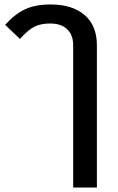

<svg xmlns="http://www.w3.org/2000/svg" viewBox="-20 -588 526 858"><path d="M307 -386Q307 -432 280 -457.5Q253 -483 204 -483Q163 -483 134.5 -469Q106 -455 69 -414L3 -477Q46 -525 92 -546.5Q138 -568 205 -568Q304 -568 358.5 -520.5Q413 -473 413 -386V250H307Z"/></svg>

Font: KoHo SemiBold
Style: Regular
Weight: 600
Designer: Cadson Demak & Katatrad Team
Foundry: Cadson Demak Co.,Ltd.
Version: Version 1.000; ttfautohint (v1.6)